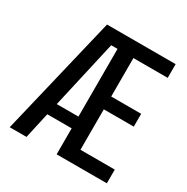

<svg xmlns="http://www.w3.org/2000/svg" viewBox="-153 -791 896 921"><g transform="rotate(30 295.0 -330.0)"><path d="M22 0 180 -660H560V-584H370V-371H536V-300H370V-76H560V0H282V-144H147L115 0ZM247 -584 162 -209H282V-584Z"/></g></svg>

Font: Bricolage Grotesque 12pt Condensed
Style: Regular
Weight: 400
Width: 3
Designer: Mathieu Triay
Foundry: Atelier Triay
Version: Version 1.001; ttfautohint (v1.8.4.7-5d5b);gftools[0.9.33.de